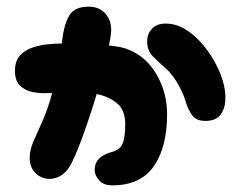

<svg xmlns="http://www.w3.org/2000/svg" viewBox="-20 -562 724 578"><path d="M196 -72Q181 -42 159 -31Q137 -20 115.5 -25Q94 -30 80.5 -48.5Q67 -67 70 -97Q72 -117 82.5 -140.5Q93 -164 108 -197.5Q123 -231 137 -282Q134 -282 129 -282Q104 -280 80 -284.5Q56 -289 40.5 -304Q25 -319 25 -349Q25 -377 39 -393.5Q53 -410 75.5 -418Q98 -426 122 -428.5Q146 -431 166 -431L167 -440Q172 -485 187.5 -513.5Q203 -542 247 -542Q280 -542 299 -519Q318 -496 314 -461Q312 -444 308 -425Q338 -422 355 -417Q416 -397 449.5 -341Q483 -285 483 -218Q483 -119 443 -61.5Q403 -4 318 -4Q292 -4 278.5 -19Q265 -34 265 -51Q265 -90 315 -104Q340 -110 348.5 -128.5Q357 -147 357 -188Q357 -230 333 -250.5Q309 -271 271 -279Q252 -215 231.5 -158.5Q211 -102 196 -72ZM598 -198Q571 -198 558.5 -215Q546 -232 539 -256Q532 -280 520 -301Q502 -336 479 -356Q456 -376 439.5 -393Q423 -410 423 -437Q423 -460 437.5 -475.5Q452 -491 479 -491Q511 -491 540 -472.5Q569 -454 592.5 -425.5Q616 -397 632 -365Q648 -333 654 -306Q660 -281 658 -256Q656 -231 642 -214.5Q628 -198 598 -198Z"/></svg>

Font: Cherry Bomb One
Style: Regular
Weight: 400
Designer: satsuyako
Foundry: satsuyako
Version: Version 4.100; ttfautohint (v1.8.3)